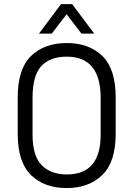

<svg xmlns="http://www.w3.org/2000/svg" viewBox="-20 -909 649 936"><path d="M130.9 -55.7Q66.4 -119.1 66.4 -255.9V-434.6Q66.4 -572.3 130.9 -635.7Q196.3 -699.2 305.7 -699.2Q414.1 -699.2 479.5 -635.7Q543.9 -572.3 543.9 -434.6V-255.9Q543.9 -119.1 478.5 -55.7Q413.1 7.8 304.7 7.8Q196.3 7.8 130.9 -55.7ZM470.7 -252V-431.6Q470.7 -632.8 305.7 -632.8Q222.7 -632.8 180.7 -585.9Q138.7 -540 138.7 -431.6V-252Q138.7 -151.4 181.6 -105.5Q225.6 -58.6 305.7 -58.6Q470.7 -58.6 470.7 -252ZM277.3 -888.7H332L439.5 -745.1H377L304.7 -839.8L232.4 -745.1H169.9Z"/></svg>

Font: Altinn-DIN
Style: Regular
Weight: 400
Designer: Charles Nix
Foundry: Altinn
Version: Version 2.00